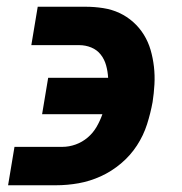

<svg xmlns="http://www.w3.org/2000/svg" viewBox="-20 -550 540 570"><path d="M4 0 23 -114H165Q185 -114 204.5 -121Q224 -128 240 -141.5Q256 -155 266.5 -173Q277 -191 284 -211H105L123 -319H301Q300 -338 295 -356Q290 -374 279 -388Q268 -402 251 -409Q234 -416 215 -416H73L92 -530H234Q260 -530 286 -526Q312 -522 334.5 -511.5Q357 -501 375.5 -484.5Q394 -468 407 -447Q420 -426 427 -402Q434 -378 437 -352Q440 -326 438.5 -299.5Q437 -273 433 -247Q427 -214 416.5 -181Q406 -148 386.5 -118Q367 -88 339 -64.5Q311 -41 279 -26.5Q247 -12 213.5 -6Q180 0 146 0Z"/></svg>

Font: Iosevka Slab Heavy Oblique
Style: Regular
Weight: 900
Italic angle: -9°
Monospace: yes
Designer: Belleve Invis
Foundry: Belleve Invis
Version: Version 11.1.1; ttfautohint (v1.8.3)